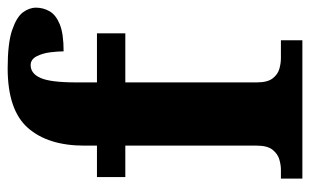

<svg xmlns="http://www.w3.org/2000/svg" viewBox="-174 -635 809 501"><g transform="rotate(-90 230.5 -384.5)"><path d="M15 0V-56H39Q50 -56 64.5 -60Q79 -64 90 -77.5Q101 -91 101 -119V-462H19V-536H101V-569Q101 -664 147.5 -716.5Q194 -769 303 -769Q368 -769 402 -757.5Q436 -746 448.5 -729.5Q461 -713 461 -695Q461 -676 451.5 -659.5Q442 -643 417.5 -633Q393 -623 347 -623Q347 -638 344.5 -658Q342 -678 334 -693.5Q326 -709 311 -709Q289 -709 277.5 -683Q266 -657 266 -590V-536H394V-462H266V-119Q266 -91 276.5 -77.5Q287 -64 301.5 -60Q316 -56 329 -56H376V0Z"/></g></svg>

Font: Noto Serif Khmer SemiCondensed ExtraBold
Style: Regular
Weight: 800
Width: 4
Designer: Danh Hong and the Monotype Design Team
Foundry: Monotype Imaging Inc.
Version: Version 2.004